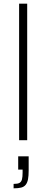

<svg xmlns="http://www.w3.org/2000/svg" viewBox="-20 -763 252 1045"><path d="M84 0V-743H128V0ZM54 262V238Q76 238 86 232.5Q96 227 99.5 213.5Q103 200 103 177V160H79V88H136V165Q136 194 132.5 212.5Q129 231 120 242.5Q111 254 95 258Q79 262 54 262Z"/></svg>

Font: Saira SemiCondensed ExtraLight
Style: Regular
Weight: 250
Width: 4
Designer: Hector Gatti with collaboration of the Omnibus-Type team
Foundry: Omnibus-Type
Version: Version 1.101